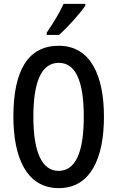

<svg xmlns="http://www.w3.org/2000/svg" viewBox="-20 -960 604 990"><path d="M420 -931V-940H308C287 -895 258 -846 221 -792V-780H285C327 -818 394 -891 420 -931ZM516 -358C516 -569 448 -724 283 -724C128 -724 49 -602 49 -359C49 -149 116 10 283 10C448 10 516 -146 516 -358ZM152 -358C152 -541 195 -636 283 -636C369 -636 412 -544 412 -358C412 -171 368 -79 282 -79C197 -79 152 -174 152 -358Z"/></svg>

Font: Noto Sans Sinhala UI ExtraCondensed Medium
Style: Regular
Weight: 500
Width: 2
Designer: Jelle Bosma - Monotype Design Team
Foundry: Monotype Imaging Inc.
Version: Version 2.006